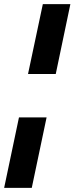

<svg xmlns="http://www.w3.org/2000/svg" viewBox="-58 -724 358 923"><path d="M-38.1 179.2 33.2 -159.7H166L94.7 179.2ZM76.7 -368.2 147.9 -704.1H280.3L210 -368.2Z"/></svg>

Font: Schibsted Grotesk
Style: Bold Italic
Weight: 700
Italic angle: -12°
Designer: Bakken & Baeck AS, Henrik Kongsvoll
Foundry: Schibsted ASA
Version: Version 1.100;gftools[0.9.25]